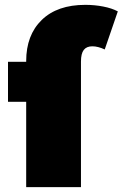

<svg xmlns="http://www.w3.org/2000/svg" viewBox="-20 -772 506 792"><path d="M466 -725 412 -568Q384 -581 361 -581Q337 -581 325.5 -566Q314 -551 314 -518V0H88V-352H13V-517H88V-520Q88 -627 152 -689.5Q216 -752 332 -752Q370 -752 406 -745Q442 -738 466 -725Z"/></svg>

Font: Montserrat Alternates Black
Style: Regular
Weight: 900
Designer: Julieta Ulanovsky
Foundry: Julieta Ulanovsky
Version: Version 7.200